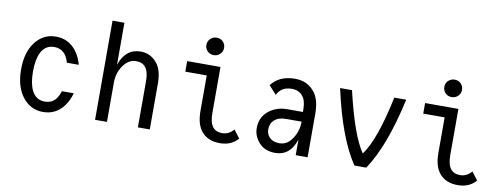

<svg xmlns="http://www.w3.org/2000/svg" viewBox="-62 -1065 3640 1397"><g transform="rotate(10 1758.0 -366.0)"><path d="M490.7 -163.1Q475.6 -107.9 446.3 -68.4Q388.2 9.8 293 9.8Q198.7 9.8 139.6 -68.4Q83 -143.1 83 -268.6Q83 -394 139.6 -468.8Q198.7 -546.9 293 -546.9Q388.2 -546.9 446.3 -468.8Q475.6 -429.2 490.7 -373.5Q490.7 -373.5 402.8 -373.5Q397.5 -392.1 390.1 -407.2Q359.9 -470.2 293 -470.2Q226.6 -470.2 195.8 -407.2Q170.9 -356 170.9 -268.6Q170.9 -181.2 195.8 -129.9Q226.6 -66.9 293 -66.9Q359.9 -66.9 390.1 -129.9Q397.5 -145 402.8 -163.1Z M676.8 0V-732.4H764.6V-421.4Q806.2 -546.9 919.4 -546.9Q988.8 -546.9 1036.6 -492.2Q1081.1 -441.4 1081.1 -341.3V0H993.2V-341.3Q993.2 -410.2 968.3 -441.9Q944.8 -472.2 897.9 -472.2Q848.6 -472.2 813.5 -430.2Q764.6 -372.1 764.6 -289.1V0Z M1445.3 -742.2Q1474.1 -742.2 1491.2 -724.6Q1510.7 -704.6 1510.7 -677.7Q1510.7 -650.9 1491.2 -631.8Q1472.2 -613.3 1445.3 -613.3Q1417.5 -613.3 1399.4 -630.9Q1379.9 -649.9 1379.9 -677.7Q1379.9 -705.6 1399.4 -723.9Q1418.9 -742.2 1445.3 -742.2ZM1733.4 -47.4Q1684.6 9.8 1599.1 9.8Q1512.2 9.8 1465.3 -44.9Q1420.9 -96.7 1420.9 -195.8V-459H1262.7V-537.1H1508.8V-195.8Q1508.8 -127.4 1533.7 -95.2Q1557.1 -64.9 1604 -64.9Q1653.3 -64.9 1688.5 -106.9Z M2247.1 0H2159.2V-115.7Q2118.7 9.8 2008.3 9.8Q1929.2 9.8 1885.3 -42Q1845.7 -88.4 1845.7 -146Q1845.7 -232.4 1914.6 -280.8Q1968.3 -318.8 2041.5 -318.8H2156.7Q2156.7 -387.2 2141.6 -416Q2112.8 -470.7 2048.3 -470.7Q1970.7 -470.7 1939.9 -407.2L1883.8 -468.8Q1942.9 -546.9 2059.6 -546.9Q2158.7 -546.9 2212.4 -467.8Q2247.1 -416.5 2247.1 -319.3ZM2159.2 -247.6Q2102.5 -247.6 2043 -247.6Q1988.3 -247.6 1957 -218.8Q1929.7 -193.4 1929.7 -149.9Q1929.7 -117.2 1951.2 -93.8Q1977.5 -64.9 2025.9 -64.9Q2077.1 -64.9 2110.4 -106.9Q2159.2 -167.5 2159.2 -247.6Z M2592.8 0Q2469.7 -183.6 2392.6 -537.1H2480.5Q2555.7 -214.8 2637.7 -96.7Q2725.6 -214.8 2793 -537.1H2880.9Q2803.7 -183.6 2680.7 0Z M3203.1 -742.2Q3231.9 -742.2 3249 -724.6Q3268.6 -704.6 3268.6 -677.7Q3268.6 -650.9 3249 -631.8Q3230 -613.3 3203.1 -613.3Q3175.3 -613.3 3157.2 -630.9Q3137.7 -649.9 3137.7 -677.7Q3137.7 -705.6 3157.2 -723.9Q3176.8 -742.2 3203.1 -742.2ZM3491.2 -47.4Q3442.4 9.8 3356.9 9.8Q3270 9.8 3223.1 -44.9Q3178.7 -96.7 3178.7 -195.8V-459H3020.5V-537.1H3266.6V-195.8Q3266.6 -127.4 3291.5 -95.2Q3314.9 -64.9 3361.8 -64.9Q3411.1 -64.9 3446.3 -106.9Z"/></g></svg>

Font: Consola Mono
Style: Book
Weight: 400
Monospace: yes
Version: Version 2.001